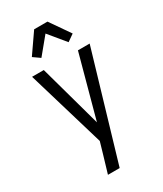

<svg xmlns="http://www.w3.org/2000/svg" viewBox="-238 -847 975 1149"><g transform="rotate(-30 250.0 -272.5)"><path d="M151 215Q160 185 169 154.5Q178 124 187 94L210 15L51 -520H132L251 -90L368 -520H449L232 215ZM156 -590 109 -623 204 -760H296L391 -623L344 -590L250 -704Z"/></g></svg>

Font: Iosevka Fixed
Style: Regular
Weight: 400
Monospace: yes
Designer: Belleve Invis
Foundry: Belleve Invis
Version: Version 33.2.4